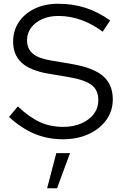

<svg xmlns="http://www.w3.org/2000/svg" viewBox="-20 -731 663 1023"><path d="M315 11Q233 11 163 -18.5Q93 -48 28 -108L75 -164Q138 -105 193.5 -80Q249 -55 317 -55Q371 -55 413.5 -73.5Q456 -92 480 -124Q504 -156 504 -197Q504 -250 469 -277.5Q434 -305 348 -320L235 -339Q139 -356 94.5 -397.5Q50 -439 50 -509Q50 -568 80.5 -613.5Q111 -659 165 -685Q219 -711 290 -711Q368 -711 435 -689.5Q502 -668 567 -622L527 -562Q473 -603 413 -624.5Q353 -646 291 -646Q242 -646 204.5 -629Q167 -612 145.5 -583Q124 -554 124 -517Q124 -471 155 -445Q186 -419 256 -408L368 -389Q480 -369 530.5 -324.5Q581 -280 581 -201Q581 -140 546.5 -92Q512 -44 452 -16.5Q392 11 315 11ZM231 272 280 85H353L284 272Z"/></svg>

Font: Red Hat Text
Style: Regular
Weight: 400
Designer: Pentagram, MCKL
Foundry: MCKL
Version: Version 1.030